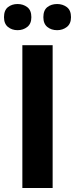

<svg xmlns="http://www.w3.org/2000/svg" viewBox="-22 -940 375 960"><path d="M89.8 0V-713.9H241.2V0ZM-2 -854Q-2 -888.7 17.8 -904.3Q37.6 -919.9 65.9 -919.9Q93.8 -919.9 114.3 -904.3Q134.8 -888.7 134.8 -854Q134.8 -821.3 114.3 -805.2Q93.8 -789.1 65.9 -789.1Q37.6 -789.1 17.8 -805.2Q-2 -821.3 -2 -854ZM194.8 -854Q194.8 -888.7 214.6 -904.3Q234.4 -919.9 263.7 -919.9Q291.5 -919.9 312.3 -904.3Q333 -888.7 333 -854Q333 -821.3 312.3 -805.2Q291.5 -789.1 263.7 -789.1Q234.4 -789.1 214.6 -805.2Q194.8 -821.3 194.8 -854Z"/></svg>

Font: Open Sans
Style: Bold
Weight: 700
Designer: Monotype Design Team
Foundry: Monotype Imaging Inc.
Version: Version 3.000; ttfautohint (v1.8.4)